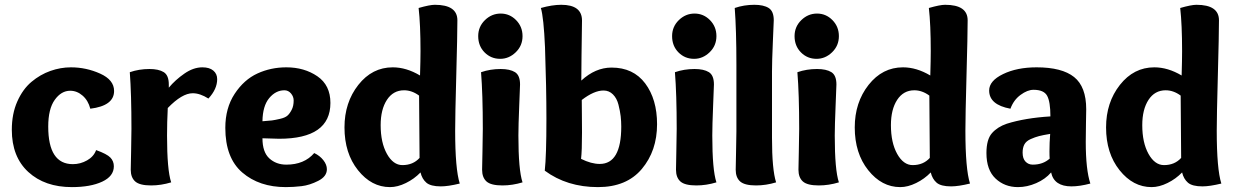

<svg xmlns="http://www.w3.org/2000/svg" viewBox="-20 -763 5103 793"><path d="M280.8 -85Q312 -85 339.6 -100.6Q367.2 -116.2 377 -143.1Q421.9 -127 436 -112.1Q450.2 -97.2 450.2 -76.2Q450.2 -35.2 402.1 -12.7Q354 9.8 276.9 9.8Q165 9.8 96.9 -52.7Q28.8 -115.2 28.8 -227.1Q28.8 -293 51.5 -344Q74.2 -395 110.1 -425Q146 -455.1 188 -470Q230 -484.9 272.9 -484.9Q335.9 -484.9 393.6 -459Q451.2 -433.1 451.2 -387.2Q451.2 -326.2 353 -314Q344.2 -348.1 321 -368.2Q297.9 -388.2 270 -388.2Q232.9 -388.2 206.1 -350.6Q179.2 -313 179.2 -240.2Q179.2 -85 280.8 -85Z M597.2 -478Q635.3 -478 656.2 -465.1Q677.2 -452.1 677.2 -414.1V-400.9Q704.1 -433.1 741.5 -459Q778.8 -484.9 815.9 -484.9Q845.2 -484.9 861.1 -471.4Q877 -458 877 -436Q877 -395 840.8 -356Q806.2 -377.9 775.9 -377.9Q731.9 -377.9 672.9 -316.9Q669.9 -257.8 669.9 -203.1Q669.9 -61 687 -9.8Q645 2.9 604 2.9Q557.1 2.9 538.6 -13.4Q520 -29.8 520 -62Q520 -78.1 521.5 -137Q522.9 -195.8 522.9 -231Q522.9 -374 516.1 -464.8Q554.2 -478 597.2 -478Z M1162.6 -484.9Q1236.8 -484.9 1290.8 -448Q1344.7 -411.1 1344.7 -337.9Q1344.7 -189.9 1132.8 -189.9Q1113.8 -189.9 1064 -191.9Q1064 -134.8 1092.3 -108.9Q1120.6 -83 1162.6 -83Q1236.8 -83 1277.8 -130.9Q1300.8 -120.1 1315.4 -101.6Q1330.1 -83 1330.1 -64Q1330.1 -34.2 1294.4 -16.1Q1258.8 2 1225.3 5.9Q1191.9 9.8 1160.6 9.8Q1050.8 9.8 980.7 -50.5Q910.6 -110.8 910.6 -234.9Q910.6 -316.9 949.2 -375.5Q987.8 -434.1 1043.2 -459.5Q1098.6 -484.9 1162.6 -484.9ZM1154.8 -390.1Q1118.7 -390.1 1091.8 -357.7Q1064.9 -325.2 1064 -262.2Q1091.8 -264.2 1103.3 -265.6Q1114.7 -267.1 1136.2 -272Q1157.7 -276.9 1167.2 -285.4Q1176.8 -293.9 1184.8 -309.6Q1192.9 -325.2 1192.9 -348.1Q1192.9 -363.8 1181.9 -377Q1170.9 -390.1 1154.8 -390.1Z M1402.8 -236.8Q1402.8 -339.8 1460 -412.4Q1517.1 -484.9 1602.1 -484.9Q1658.2 -484.9 1714.8 -451.2Q1716.8 -515.1 1716.8 -551.8Q1716.8 -661.1 1709 -730Q1754.9 -743.2 1775.9 -743.2Q1869.1 -743.2 1869.1 -679.2Q1869.1 -620.1 1864.5 -452.1Q1859.9 -284.2 1859.9 -223.1Q1859.9 -64.9 1878.9 -4.9Q1831.1 6.8 1800.8 6.8Q1758.8 6.8 1741 -8.5Q1723.1 -23.9 1716.8 -50.8Q1690.9 -23.9 1656.5 -7.1Q1622.1 9.8 1590.8 9.8Q1514.2 9.8 1458.5 -60.1Q1402.8 -129.9 1402.8 -236.8ZM1710.9 -368.2Q1681.2 -390.1 1648.9 -390.1Q1604 -390.1 1578.1 -350.6Q1552.2 -311 1552.2 -246.1Q1552.2 -173.8 1578.1 -127.4Q1604 -81.1 1642.1 -81.1Q1686 -81.1 1712.9 -110.8Q1710.9 -316.9 1710.9 -368.2Z M2045.9 -520Q2007.8 -520 1981.4 -546.6Q1955.1 -573.2 1955.1 -613.8Q1955.1 -652.8 1982.9 -679.9Q2010.7 -707 2047.9 -707Q2085 -707 2111.6 -679.9Q2138.2 -652.8 2138.2 -613.8Q2138.2 -574.2 2110.1 -547.1Q2082 -520 2045.9 -520ZM2047.9 -478Q2085.9 -478 2106.9 -465.1Q2127.9 -452.1 2127.9 -414.1Q2127.9 -408.2 2124.5 -326.2Q2121.1 -244.1 2121.1 -203.1Q2121.1 -61 2138.2 -9.8Q2096.2 2.9 2055.2 2.9Q2007.8 2.9 1989.5 -13.4Q1971.2 -29.8 1971.2 -62Q1971.2 -78.1 1972.7 -137Q1974.1 -195.8 1974.1 -231Q1974.1 -374 1966.8 -464.8Q2004.9 -478 2047.9 -478Z M2380.9 -430.2Q2439 -483.9 2505.9 -483.9Q2595.7 -483.9 2644.8 -418.5Q2693.8 -353 2693.8 -250Q2693.8 -140.1 2630.9 -65.2Q2567.9 9.8 2449.7 9.8Q2321.8 9.8 2230 -58.1Q2236.8 -118.2 2236.8 -272.9Q2236.8 -401.9 2231 -567.9Q2225.6 -690.9 2213.9 -730Q2260.7 -743.2 2297.9 -743.2Q2383.8 -743.2 2383.8 -678.2Q2383.8 -676.8 2381.8 -533.2Q2381.8 -506.8 2381.3 -472.9Q2380.9 -439 2380.9 -430.2ZM2382.8 -350.1Q2382.8 -338.9 2383.3 -291.5Q2383.8 -244.1 2383.8 -215.8Q2383.8 -139.2 2379.9 -106.9Q2421.9 -85.9 2457 -85.9Q2545.9 -85.9 2545.9 -240.2Q2545.9 -262.2 2543.5 -283.2Q2541 -304.2 2534.4 -330.6Q2527.8 -356.9 2511.7 -373Q2495.6 -389.2 2472.7 -389.2Q2433.6 -389.2 2382.8 -350.1Z M2846.7 -520Q2808.6 -520 2782.2 -546.6Q2755.9 -573.2 2755.9 -613.8Q2755.9 -652.8 2783.7 -679.9Q2811.5 -707 2848.6 -707Q2885.7 -707 2912.4 -679.9Q2939 -652.8 2939 -613.8Q2939 -574.2 2910.9 -547.1Q2882.8 -520 2846.7 -520ZM2848.6 -478Q2886.7 -478 2907.7 -465.1Q2928.7 -452.1 2928.7 -414.1Q2928.7 -408.2 2925.3 -326.2Q2921.9 -244.1 2921.9 -203.1Q2921.9 -61 2939 -9.8Q2897 2.9 2856 2.9Q2808.6 2.9 2790.3 -13.4Q2772 -29.8 2772 -62Q2772 -78.1 2773.4 -137Q2774.9 -195.8 2774.9 -231Q2774.9 -374 2767.6 -464.8Q2805.7 -478 2848.6 -478Z M3095.7 -743.2Q3133.8 -743.2 3154.8 -730Q3175.8 -716.8 3175.8 -679.2Q3175.8 -672.9 3172.1 -590.8Q3168.5 -508.8 3168.5 -467.8V-193.8Q3168.5 -62 3185.5 -9.8Q3143.6 2.9 3102.5 2.9Q3055.7 2.9 3037.1 -13.4Q3018.6 -29.8 3018.6 -62Q3018.6 -78.1 3020 -132.1Q3021.5 -186 3021.5 -220.2V-496.1Q3021.5 -639.2 3014.6 -730Q3052.7 -743.2 3095.7 -743.2Z M3352.5 -520Q3314.5 -520 3288.1 -546.6Q3261.7 -573.2 3261.7 -613.8Q3261.7 -652.8 3289.6 -679.9Q3317.4 -707 3354.5 -707Q3391.6 -707 3418.2 -679.9Q3444.8 -652.8 3444.8 -613.8Q3444.8 -574.2 3416.7 -547.1Q3388.7 -520 3352.5 -520ZM3354.5 -478Q3392.6 -478 3413.6 -465.1Q3434.6 -452.1 3434.6 -414.1Q3434.6 -408.2 3431.2 -326.2Q3427.7 -244.1 3427.7 -203.1Q3427.7 -61 3444.8 -9.8Q3402.8 2.9 3361.8 2.9Q3314.5 2.9 3296.1 -13.4Q3277.8 -29.8 3277.8 -62Q3277.8 -78.1 3279.3 -137Q3280.8 -195.8 3280.8 -231Q3280.8 -374 3273.4 -464.8Q3311.5 -478 3354.5 -478Z M3510.3 -236.8Q3510.3 -339.8 3567.4 -412.4Q3624.5 -484.9 3709.5 -484.9Q3765.6 -484.9 3822.3 -451.2Q3824.2 -515.1 3824.2 -551.8Q3824.2 -661.1 3816.4 -730Q3862.3 -743.2 3883.3 -743.2Q3976.6 -743.2 3976.6 -679.2Q3976.6 -620.1 3971.9 -452.1Q3967.3 -284.2 3967.3 -223.1Q3967.3 -64.9 3986.3 -4.9Q3938.5 6.8 3908.2 6.8Q3866.2 6.8 3848.4 -8.5Q3830.6 -23.9 3824.2 -50.8Q3798.3 -23.9 3763.9 -7.1Q3729.5 9.8 3698.2 9.8Q3621.6 9.8 3565.9 -60.1Q3510.3 -129.9 3510.3 -236.8ZM3818.4 -368.2Q3788.6 -390.1 3756.3 -390.1Q3711.4 -390.1 3685.5 -350.6Q3659.7 -311 3659.7 -246.1Q3659.7 -173.8 3685.5 -127.4Q3711.4 -81.1 3749.5 -81.1Q3793.5 -81.1 3820.3 -110.8Q3818.4 -316.9 3818.4 -368.2Z M4153.3 -314Q4065.4 -330.1 4065.4 -389.2Q4065.4 -429.2 4122.8 -457Q4180.2 -484.9 4261.2 -484.9Q4366.2 -484.9 4416.3 -444.8Q4466.3 -404.8 4466.3 -312Q4466.3 -304.2 4465.3 -253.2Q4464.4 -202.1 4464.4 -176.8Q4464.4 -62 4483.4 -4.9Q4439.5 6.8 4405.3 6.8Q4333.5 6.8 4321.3 -50.8Q4297.4 -22.9 4259.8 -6.6Q4222.2 9.8 4184.6 9.8Q4129.4 9.8 4091.8 -25.6Q4054.2 -61 4054.2 -130.9Q4054.2 -187 4076.9 -212.9Q4099.6 -238.8 4138.2 -252Q4214.4 -275.9 4318.4 -282.2Q4318.4 -342.8 4304.9 -367.4Q4291.5 -392.1 4248.5 -392.1Q4223.6 -392.1 4195.1 -371.1Q4166.5 -350.1 4153.3 -314ZM4317.4 -210Q4287.6 -205.1 4271.5 -200.9Q4255.4 -196.8 4236.8 -188.5Q4218.3 -180.2 4210.9 -166.5Q4203.6 -152.8 4203.6 -132.8Q4203.6 -107.9 4215.6 -95.5Q4227.5 -83 4245.6 -83Q4287.6 -83 4315.4 -107.9Q4314.5 -117.2 4314.5 -138.2Q4314.5 -173.8 4317.4 -210Z M4548.3 -236.8Q4548.3 -339.8 4605.5 -412.4Q4662.6 -484.9 4747.6 -484.9Q4803.7 -484.9 4860.4 -451.2Q4862.3 -515.1 4862.3 -551.8Q4862.3 -661.1 4854.5 -730Q4900.4 -743.2 4921.4 -743.2Q5014.6 -743.2 5014.6 -679.2Q5014.6 -620.1 5010 -452.1Q5005.4 -284.2 5005.4 -223.1Q5005.4 -64.9 5024.4 -4.9Q4976.6 6.8 4946.3 6.8Q4904.3 6.8 4886.5 -8.5Q4868.7 -23.9 4862.3 -50.8Q4836.4 -23.9 4802 -7.1Q4767.6 9.8 4736.3 9.8Q4659.7 9.8 4604 -60.1Q4548.3 -129.9 4548.3 -236.8ZM4856.4 -368.2Q4826.7 -390.1 4794.4 -390.1Q4749.5 -390.1 4723.6 -350.6Q4697.8 -311 4697.8 -246.1Q4697.8 -173.8 4723.6 -127.4Q4749.5 -81.1 4787.6 -81.1Q4831.5 -81.1 4858.4 -110.8Q4856.4 -316.9 4856.4 -368.2Z"/></svg>

Font: Sukar
Style: black
Weight: 900
Designer: Dario Muhafara - Ghiath Alsory
Foundry: Dario Muhafara - Ghiath Alsory
Version: Version 1.00 March 27, 2016, initial release